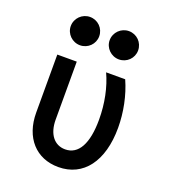

<svg xmlns="http://www.w3.org/2000/svg" viewBox="-143 -887 886 1002"><g transform="rotate(20 300.0 -386.5)"><path d="M468 -540H362C394 -471 412 -385 412 -295C412 -162 372 -89 298 -89C237 -89 199 -139 199 -218V-540H91V-218C91 -79 172 10 296 10C435 10 520 -103 520 -289C520 -374 502 -464 468 -540ZM106 -704C106 -661 142 -626 185 -626C229 -626 264 -661 264 -704C264 -748 229 -783 185 -783C142 -783 106 -748 106 -704ZM322 -704C322 -661 358 -626 401 -626C445 -626 480 -661 480 -704C480 -748 445 -783 401 -783C358 -783 322 -748 322 -704Z"/></g></svg>

Font: CommitMono
Style: 600Regular
Weight: 600
Monospace: yes
Designer: Eigil Nikolajsen
Foundry: Eigil Nikolajsen
Version: Version 1.143